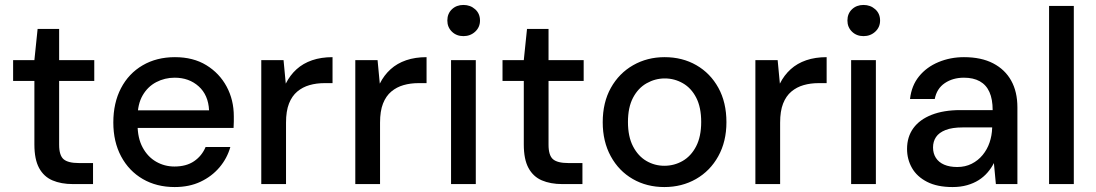

<svg xmlns="http://www.w3.org/2000/svg" viewBox="-20 -744 4428 776"><path d="M275 0Q227 0 192 -15Q157 -30 138 -65Q119 -100 119 -160V-417H33V-501H119L132 -627H219V-501H361V-417H219V-159Q219 -116 237 -100.5Q255 -85 299 -85H356V0Z M686 12Q613 12 557 -20.5Q501 -53 469.5 -112Q438 -171 438 -249Q438 -328 469 -387.5Q500 -447 556.5 -480Q613 -513 687 -513Q761 -513 814 -480.5Q867 -448 896 -394Q925 -340 925 -274Q925 -264 925 -252.5Q925 -241 924 -227H511V-298H825Q822 -360 783 -395Q744 -430 686 -430Q646 -430 611.5 -412Q577 -394 556.5 -358.5Q536 -323 536 -270V-241Q536 -186 556.5 -148Q577 -110 611 -90.5Q645 -71 685 -71Q733 -71 764.5 -92.5Q796 -114 811 -150H911Q898 -104 867 -67.5Q836 -31 790.5 -9.5Q745 12 686 12Z M1036 0V-501H1126L1135 -406Q1152 -440 1178.5 -464Q1205 -488 1241.5 -500.5Q1278 -513 1324 -513V-408H1291Q1259 -408 1231 -400Q1203 -392 1181.5 -374Q1160 -356 1148 -325.5Q1136 -295 1136 -248V0Z M1416 0V-501H1506L1515 -406Q1532 -440 1558.5 -464Q1585 -488 1621.5 -500.5Q1658 -513 1704 -513V-408H1671Q1639 -408 1611 -400Q1583 -392 1561.5 -374Q1540 -356 1528 -325.5Q1516 -295 1516 -248V0Z M1803 0V-501H1903V0ZM1853 -598Q1825 -598 1806.5 -616Q1788 -634 1788 -661Q1788 -689 1806.5 -706.5Q1825 -724 1853 -724Q1881 -724 1900.5 -706.5Q1920 -689 1920 -661Q1920 -634 1900.5 -616Q1881 -598 1853 -598Z M2253 0Q2205 0 2170 -15Q2135 -30 2116 -65Q2097 -100 2097 -160V-417H2011V-501H2097L2110 -627H2197V-501H2339V-417H2197V-159Q2197 -116 2215 -100.5Q2233 -85 2277 -85H2334V0Z M2665 12Q2594 12 2537.5 -20.5Q2481 -53 2448.5 -112.5Q2416 -172 2416 -250Q2416 -330 2449 -389Q2482 -448 2539 -480.5Q2596 -513 2666 -513Q2738 -513 2794.5 -480.5Q2851 -448 2883.5 -389Q2916 -330 2916 -250Q2916 -172 2883 -112.5Q2850 -53 2793 -20.5Q2736 12 2665 12ZM2665 -74Q2705 -74 2739 -93.5Q2773 -113 2793.5 -152.5Q2814 -192 2814 -251Q2814 -310 2794 -349Q2774 -388 2740 -407.5Q2706 -427 2667 -427Q2628 -427 2593.5 -407.5Q2559 -388 2538.5 -349Q2518 -310 2518 -251Q2518 -192 2538.5 -152.5Q2559 -113 2592.5 -93.5Q2626 -74 2665 -74Z M3033 0V-501H3123L3132 -406Q3149 -440 3175.5 -464Q3202 -488 3238.5 -500.5Q3275 -513 3321 -513V-408H3288Q3256 -408 3228 -400Q3200 -392 3178.5 -374Q3157 -356 3145 -325.5Q3133 -295 3133 -248V0Z M3420 0V-501H3520V0ZM3470 -598Q3442 -598 3423.5 -616Q3405 -634 3405 -661Q3405 -689 3423.5 -706.5Q3442 -724 3470 -724Q3498 -724 3517.5 -706.5Q3537 -689 3537 -661Q3537 -634 3517.5 -616Q3498 -598 3470 -598Z M3830 12Q3768 12 3727 -9Q3686 -30 3666 -65Q3646 -100 3646 -142Q3646 -191 3671.5 -226Q3697 -261 3745.5 -280Q3794 -299 3861 -299H3992Q3992 -343 3979 -372Q3966 -401 3940 -415.5Q3914 -430 3876 -430Q3831 -430 3798.5 -408Q3766 -386 3758 -344H3658Q3664 -398 3694.5 -435.5Q3725 -473 3773 -493Q3821 -513 3876 -513Q3946 -513 3994 -488Q4042 -463 4067 -418Q4092 -373 4092 -310V0H4005L3997 -85Q3987 -65 3971.5 -47Q3956 -29 3935.5 -16Q3915 -3 3888.5 4.5Q3862 12 3830 12ZM3849 -69Q3881 -69 3907 -82Q3933 -95 3951.5 -117.5Q3970 -140 3979.5 -168Q3989 -196 3990 -227V-229H3871Q3828 -229 3801.5 -218.5Q3775 -208 3763 -190Q3751 -172 3751 -148Q3751 -124 3762.5 -106Q3774 -88 3796 -78.5Q3818 -69 3849 -69Z M4220 0V-720H4320V0Z"/></svg>

Font: DM Sans 17pt Medium
Style: Regular
Weight: 500
Version: Version 4.004;gftools[0.9.30]